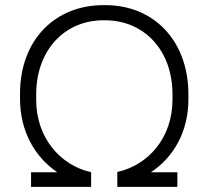

<svg xmlns="http://www.w3.org/2000/svg" viewBox="-20 -728 813 748"><path d="M101 0H335V-57C215 -84 121 -191 121 -339V-360C121 -533 232 -649 383 -649H389C541 -649 652 -533 652 -360V-340C652 -191 558 -85 437 -58V-57V0H671V-57H568C656 -115 714 -215 714 -341V-360C714 -570 579 -708 390 -708H383C194 -708 58 -572 58 -363V-344C58 -216 116 -116 203 -57H101Z"/></svg>

Font: Fixel Display 20240404 Light
Style: Italic
Weight: 300
Italic angle: -10°
Designer: AlfaBravo + MacPaw
Foundry: Kyrylo Tkachov, Marchela Mozhyna, Serhii Makarenko, Maria Weinstein, Zakhar Kryvoshyya
Version: Version 1.211;Glyphs 3.2 (3225)